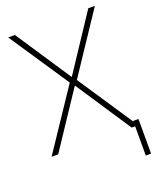

<svg xmlns="http://www.w3.org/2000/svg" viewBox="-159 -801 876 1069"><g transform="rotate(-20 278.5 -267.0)"><path d="M277.3 -380.9H280.3L496.1 -707H535.2L299.8 -353.5L516.6 -27.8V-32.2H547.9V172.9H516.6V0H496.1L280.3 -326.2H277.3L60.5 0H21.5L257.8 -353.5L21.5 -707H61.5Z"/></g></svg>

Font: Pretendard JP Thin
Style: Regular
Weight: 100
Designer: Base glyphs from Inter by Rasmus Andersson; Hangeul glyphs from Noto Sans CJK(Source Han Sans) by Jang Soo-young and Kan
Foundry: Kil Hyung-jin
Version: Version 1.309